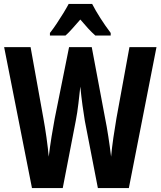

<svg xmlns="http://www.w3.org/2000/svg" viewBox="-20 -953 815 973"><path d="M773 -714 633 0H476L410 -340Q404 -375 398 -419.5Q392 -464 387 -514Q383 -477 377.5 -429.5Q372 -382 364 -341L298 0H142L1 -714H135L200 -353Q208 -310 215.5 -256.5Q223 -203 227 -159Q233 -209 241.5 -262Q250 -315 257 -351L330 -714H445L513 -352Q521 -313 529 -261Q537 -209 543 -159Q547 -203 554.5 -255Q562 -307 570 -353L636 -714ZM447 -933Q464 -900 488.5 -861.5Q513 -823 541 -786V-773H463Q446 -788 427 -808.5Q408 -829 387 -854Q365 -829 346 -807.5Q327 -786 312 -773H233V-786Q249 -806 267 -833Q285 -860 301.5 -887Q318 -914 328 -933Z"/></svg>

Font: Noto Sans ExtraCondensed
Style: Bold
Weight: 700
Width: 2
Designer: Monotype Design Team
Foundry: Monotype Imaging Inc.
Version: Version 2.013; ttfautohint (v1.8.4.7-5d5b)